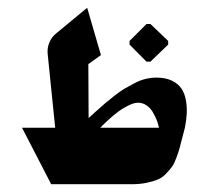

<svg xmlns="http://www.w3.org/2000/svg" viewBox="-20 -474 537 494"><path d="M357 -315.3H367L412.7 -359.3V-368.7L367 -412.3H357L313.3 -368.7V-359.3ZM389 -145.3H238Q240.3 -148 244.7 -152.3Q249 -156.7 261.2 -167.7Q273.3 -178.7 284.8 -187.2Q296.3 -195.7 310.5 -202.7Q324.7 -209.7 335.3 -209.7Q347 -209.7 356.8 -203Q366.7 -196.3 372.3 -186.8Q378 -177.3 382 -168Q386 -158.7 387.3 -152ZM111.7 0H318.3Q339.3 0 356.5 -3.5Q373.7 -7 385.5 -11.8Q397.3 -16.7 407 -26.8Q416.7 -37 422.3 -44.7Q428 -52.3 433.7 -67.7Q439.3 -83 441.8 -92Q444.3 -101 449 -119.7Q453.3 -136.7 455.7 -145.3Q459.7 -165 460.5 -182.2Q461.3 -199.3 458.2 -216.7Q455 -234 446.7 -246.3Q438.3 -258.7 422.2 -266.5Q406 -274.3 382.7 -274.3Q369 -274.3 354.8 -271Q340.7 -267.7 325.8 -259.8Q311 -252 299.8 -245.5Q288.7 -239 273 -226.5Q257.3 -214 250 -207.8Q242.7 -201.7 227 -187.5Q211.3 -173.3 208 -170.3L207.3 -309L239.7 -332.3L204.3 -454L125.3 -388.7Q113 -379 107 -364.7Q101 -350.3 102.7 -334.7L122 -145.3H36.7Z"/></svg>

Font: Jomhuria
Style: Regular
Weight: 400
Designer: Arabic design by Kourosh Beigpour, Latin design by Eben Sorkin, engineering by Lasse Fister and Khaled Hosney
Version: Version 1.0010